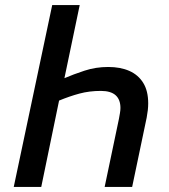

<svg xmlns="http://www.w3.org/2000/svg" viewBox="-20 -734 663 754"><path d="M34 0 185 -714H293L233 -427Q268 -442 312 -456.5Q356 -471 405 -471Q453 -471 488 -455.5Q523 -440 542.5 -408.5Q562 -377 562 -328Q562 -315 560.5 -301.5Q559 -288 556 -272L499 0H391L447 -267Q449 -278 451 -289.5Q453 -301 453 -310Q453 -343 434 -360Q415 -377 376 -377Q331 -377 292 -366.5Q253 -356 212 -339L142 0Z"/></svg>

Font: Noto Sans Display Medium
Style: Italic
Weight: 500
Italic angle: -12°
Designer: Monotype Design Team
Foundry: Monotype Imaging Inc.
Version: Version 2.003